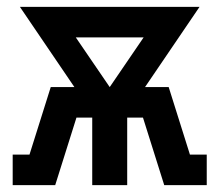

<svg xmlns="http://www.w3.org/2000/svg" viewBox="-20 -540 640 560"><path d="M17 0V-89H66L128 -286H197L38 -520H562L403 -286H472L534 -89H583V0H459L397 -197H351V0H249V-197H203L141 0ZM300 -286 399 -431H201Z"/></svg>

Font: Iosevka Etoile Semibold
Style: Regular
Weight: 600
Designer: Belleve Invis
Foundry: Belleve Invis
Version: Version 22.1.2; ttfautohint (v1.8.4)